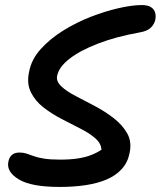

<svg xmlns="http://www.w3.org/2000/svg" viewBox="-20 -730 635 759"><path d="M216 9Q103 9 54 -21Q5 -51 13 -90Q16 -108 27 -117.5Q38 -127 57 -127Q72 -127 84.5 -123Q97 -119 113 -113Q129 -107 154 -103Q179 -99 218 -99Q257 -99 287 -103.5Q317 -108 340 -117Q363 -126 381 -138Q380 -163 356.5 -183.5Q333 -204 297 -222Q261 -240 222 -260.5Q183 -281 151 -306Q119 -331 102 -365.5Q85 -400 95 -446Q104 -495 141 -536Q178 -577 230.5 -609.5Q283 -642 340 -664Q397 -686 450 -698Q503 -710 540 -710Q564 -710 576.5 -702Q589 -694 593 -681Q597 -668 594 -652Q590 -634 576 -620.5Q562 -607 533 -602Q438 -585 367 -557.5Q296 -530 254.5 -497.5Q213 -465 206 -431Q201 -409 222 -389Q243 -369 279 -350.5Q315 -332 355.5 -310.5Q396 -289 430 -262.5Q464 -236 483 -202.5Q502 -169 492 -124Q485 -88 461.5 -62Q438 -36 401.5 -20.5Q365 -5 318 2Q271 9 216 9Z"/></svg>

Font: Shantell Sans Light Medium
Style: Italic
Weight: 500
Italic angle: -11°
Version: Version 1.011;[c5ecc13dd]